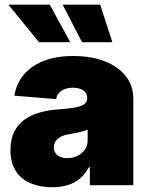

<svg xmlns="http://www.w3.org/2000/svg" viewBox="-20 -786 634 815"><path d="M201.7 8.8Q149.4 8.8 109.4 -8.3Q69.3 -25.4 46.9 -60.3Q24.4 -95.2 24.4 -148.9Q24.4 -193.8 39.6 -225.3Q54.7 -256.8 82 -276.9Q109.4 -296.9 145.8 -307.6Q182.1 -318.4 224.1 -321.3Q270 -324.7 297.6 -329.6Q325.2 -334.5 337.6 -344Q350.1 -353.5 350.1 -368.7V-370.6Q350.1 -384.3 342.5 -393.8Q335 -403.3 321.5 -408.4Q308.1 -413.6 289.1 -413.6Q270.5 -413.6 255.6 -408.2Q240.7 -402.8 231 -392.1Q221.2 -381.3 218.3 -365.2L41 -379.9Q48.3 -427.7 78.4 -465.8Q108.4 -503.9 162.1 -526.1Q215.8 -548.3 293 -548.3Q351.1 -548.3 397.9 -534.9Q444.8 -521.5 478 -497.3Q511.2 -473.1 528.6 -440.4Q545.9 -407.7 545.9 -369.1V0H361.3V-76.2H357.4Q340.8 -45.4 317.9 -26.9Q294.9 -8.3 265.9 0.2Q236.8 8.8 201.7 8.8ZM265.1 -114.7Q287.6 -114.7 307.4 -123.8Q327.1 -132.8 339.6 -149.9Q352.1 -167 352.1 -191.4V-235.8Q344.2 -232.9 335.7 -230Q327.1 -227.1 317.1 -224.9Q307.1 -222.7 296.6 -220.5Q286.1 -218.3 273.9 -216.3Q251.5 -212.9 237.1 -205.1Q222.7 -197.3 215.6 -186Q208.5 -174.8 208.5 -160.6Q208.5 -146 215.8 -135.7Q223.1 -125.5 235.8 -120.1Q248.5 -114.7 265.1 -114.7ZM328.1 -606.9 246.1 -766.1H405.3L457 -606.9ZM145.5 -606.9 15.6 -766.1H191.4L278.3 -606.9Z"/></svg>

Font: Inter 17pt Black
Style: Regular
Weight: 900
Version: Version 4.001;git-66647c0bb